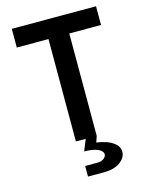

<svg xmlns="http://www.w3.org/2000/svg" viewBox="-137 -816 872 1118"><g transform="rotate(-15 299.5 -257.0)"><path d="M236.3 0V-617.2H45.4V-730H553.2V-617.2H361.8V0L349.1 37.1Q377.9 40 408.4 50.5Q439 61 460.4 80.1Q481.9 99.1 481.9 127.9Q481.9 163.1 445.6 189.5Q409.2 215.8 350.1 215.8H251.5V151.9H326.2Q350.1 151.9 364.5 140.4Q378.9 128.9 378.9 116.2Q378.9 95.2 349.4 82Q319.8 68.8 267.6 68.8L295.4 0Z"/></g></svg>

Font: UDEV Gothic 35
Style: Bold
Weight: 700
Version: v2.1.0; ttfautohint (v1.8.4.7-5d5b-dirty) -l 6 -r 45 -G 200 